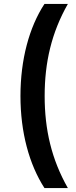

<svg xmlns="http://www.w3.org/2000/svg" viewBox="-20 -762 387 976"><path d="M325 194C242 48 207 -103 207 -274C207 -445 242 -596 325 -742H206C128 -623 84 -458 84 -274C84 -90 128 73 206 194Z"/></svg>

Font: Talent
Style: Bold
Weight: 600
Designer: Mike Powis
Version: Version 1.001;hotconv 1.0.109;makeotfexe 2.5.65596